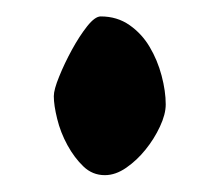

<svg xmlns="http://www.w3.org/2000/svg" viewBox="-20 -208 244 228"><path d="M43.9 -93.8Q43.9 -101.6 50.3 -117.2Q56.6 -132.8 65.4 -148.9Q74.2 -165 83.5 -176.8Q92.8 -188.5 99.6 -188.5Q119.1 -188.5 133.8 -178.2Q148.4 -168 157.7 -152.3Q167 -136.7 171.9 -118.2Q176.8 -99.6 176.8 -84Q176.8 -72.3 169.9 -57.6Q163.1 -43 152.8 -30.3Q142.6 -17.6 129.9 -8.8Q117.2 0 104.5 0Q89.8 0 79.1 -10.3Q68.4 -20.5 60.1 -35.6Q51.8 -50.8 47.9 -66.9Q43.9 -83 43.9 -93.8Z"/></svg>

Font: Indie Flower
Style: Regular
Weight: 400
Designer: Kimberly Geswein
Foundry: Kimberly Geswein
Version: Version 1.001 2010